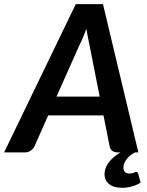

<svg xmlns="http://www.w3.org/2000/svg" viewBox="-56 -743 718 936"><path d="M607 95Q616 95 617.5 103L629.5 147Q613.5 158 589.5 165.2Q565.5 172.5 540 172.5Q497.5 172.5 475.5 154Q453.5 135.5 453.5 107Q453.5 77 473.5 49.8Q493.5 22.5 531 0H518Q501 0 491 -8Q481 -16 478.5 -29.5L448.5 -180.5H179L112 -29.5Q106.5 -18 94 -9Q81.5 0 66 0H-36L313.5 -723H446L618.5 0H602Q591.5 5.5 581.2 13.2Q571 21 563.2 30.5Q555.5 40 550.5 51Q545.5 62 545.5 74Q545.5 87 552.8 95Q560 103 573 103Q581.5 103 587 101.8Q592.5 100.5 596.2 99Q600 97.5 602.2 96.2Q604.5 95 607 95ZM219.5 -272H430L381 -519.5Q378 -535.5 373.5 -556.5Q369 -577.5 365.5 -602.5Q356 -577.5 346.8 -556.2Q337.5 -535 329.5 -519Z"/></svg>

Font: Lato TR
Style: Bold Italic
Weight: 700
Italic angle: -12°
Designer: Lukasz Dziedzic
Foundry: tyPoland Lukasz Dziedzic
Version: Version 1.104 2013